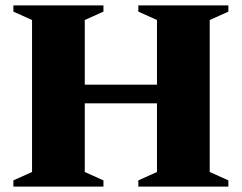

<svg xmlns="http://www.w3.org/2000/svg" viewBox="-20 -690 894 710"><path d="M293.5 -54 362.5 -23V0H29.5V-23L98.5 -54V-616L29.5 -647V-670H362.5V-647L293.5 -616V-377H560.5V-616L491.5 -647V-670H824.5V-647L755.5 -616V-54L824.5 -23V0H491.5V-23L560.5 -54V-308H293.5Z"/></svg>

Font: Newsreader Text ExtraBold
Style: Regular
Weight: 800
Designer: Hugues Gentile
Foundry: Production Type
Version: Version 1.001